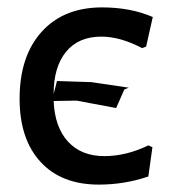

<svg xmlns="http://www.w3.org/2000/svg" viewBox="-20 -490 476 519"><path d="M247 9Q146 9 89.5 -52.5Q33 -114 33 -223Q33 -338 92.5 -404Q152 -470 256 -470Q333 -470 393 -444L375 -364L364 -360Q305 -391 254 -391Q192 -391 158.5 -350Q125 -309 125 -236L134 -271L227 -268L328 -253L316 -248L294 -198L187 -218L125 -217Q128 -146 164 -107Q200 -68 262 -68Q321 -68 381 -97L392 -92L381 -13Q317 9 247 9Z"/></svg>

Font: Alegreya Sans Medium
Style: Regular
Weight: 500
Designer: Juan Pablo del Peral
Foundry: Huerta Tipografica
Version: Version 2.007